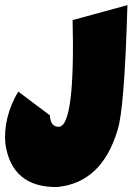

<svg xmlns="http://www.w3.org/2000/svg" viewBox="-26 -736 523 758"><path d="M477.1 -715.8Q465.3 -304.2 438 -222.2Q376 -14.6 199.7 2.4Q20.5 4.4 -4.9 -168.5Q-13.7 -272.5 45.9 -374.5L170.9 -280.8Q172.9 -234.4 207 -235.4Q270.5 -241.2 260.7 -656.7Z"/></svg>

Font: Lapsus Pro (theguybrush.com)
Style: Bold
Weight: 700
Designer: Jose Roses
Version: Version 1.00 February 9, 2018, initial release